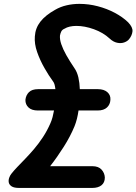

<svg xmlns="http://www.w3.org/2000/svg" viewBox="-20 -948 687 967"><path d="M76 -1.5Q50.5 -1.5 38.5 -9.5Q26.5 -17.5 24.2 -29Q22 -40.5 26.2 -52.5Q30.5 -64.5 37 -72.5Q49 -88 67.2 -107Q85.5 -126 107.2 -148.5Q129 -171 152 -198Q175 -225 196.2 -257.2Q217.5 -289.5 234 -327.5Q240.5 -342 244.8 -358.5Q249 -375 252 -391.5H171Q139.5 -391.5 123.5 -406.8Q107.5 -422 108 -445Q110.5 -468.5 125.8 -483.8Q141 -499 172.5 -499H259Q257.5 -512 254.8 -522Q252 -532 247.5 -537.5Q226 -566.5 203.8 -605.5Q181.5 -644.5 167 -686Q152.5 -727.5 155.5 -764.5Q158 -806.5 183.5 -839Q209 -871.5 257.5 -898.5Q284 -914 315.2 -921.2Q346.5 -928.5 380 -928.5Q426.5 -928.5 472.5 -916.5Q518.5 -904.5 558 -883.5Q597.5 -862.5 625 -836Q649.5 -810.5 647.2 -789.8Q645 -769 630 -750.5Q621.5 -740 605.2 -734.2Q589 -728.5 569.5 -732.8Q550 -737 532 -754Q499.5 -784 453 -800.8Q406.5 -817.5 364.5 -817.5Q347 -817.5 331.5 -814Q316 -810.5 305 -803.5Q293 -798.5 288.5 -789.2Q284 -780 282 -768.5Q280.5 -749.5 288.8 -725Q297 -700.5 314 -670.2Q331 -640 356 -603Q368.5 -585 374.8 -557.8Q381 -530.5 382 -499H472.5Q503.5 -499 520.8 -483.8Q538 -468.5 536 -445Q535 -422 518.8 -406.8Q502.5 -391.5 471.5 -391.5H375.5Q372.5 -370 367.5 -350Q362.5 -330 355.5 -312.5Q334 -260.5 301.2 -208.8Q268.5 -157 232.5 -111H445Q476 -111 491.5 -93.8Q507 -76.5 508 -54Q508 -28.5 491.2 -15Q474.5 -1.5 445 -1.5Z"/></svg>

Font: Edu AU VIC WA NT Pre SemiBold
Style: Regular
Weight: 600
Designer: Tina and Corey Anderson, Eben Sorkin, Mirko Velimirovic
Foundry: Google for Education
Version: Version 1.001